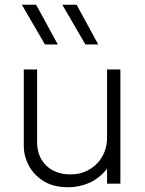

<svg xmlns="http://www.w3.org/2000/svg" viewBox="-20 -772 611 807"><path d="M267 15Q204 15 162.5 -11.2Q121 -37.5 100.5 -77Q80 -116.5 80 -157V-480H136V-174Q136 -114 174 -76.5Q212 -39 277 -39Q319 -39 353.8 -58.5Q388.5 -78 409.2 -113.2Q430 -148.5 430 -195V-480H486V0H430V-63Q396.5 -21 354.2 -3Q312 15 267 15ZM339 -585 242 -752H302L393 -585ZM169 -585 72 -752H132L223 -585Z"/></svg>

Font: Geologica Thin
Style: Regular
Weight: 100
Version: Version 1.010;gftools[0.9.28]